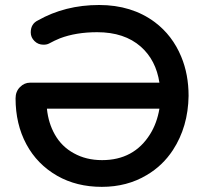

<svg xmlns="http://www.w3.org/2000/svg" viewBox="-20 -723 813 765"><path d="M42 -331.1Q42 -358.4 59.6 -376Q77.1 -393.6 99.6 -393.6H615.2Q601.6 -483.4 541 -537.1Q475.6 -594.7 367.2 -594.7Q283.2 -594.7 218.8 -570.3Q197.3 -561.5 175.8 -549.8Q167 -544.9 153.3 -544.9Q131.8 -544.9 117.2 -559.6Q102.5 -574.2 102.5 -593.8Q102.5 -627.9 130.9 -641.6Q239.3 -703.1 375 -703.1Q504.9 -703.1 596.7 -634.8Q667 -582 702.1 -497.1Q731.4 -426.8 731.4 -340.8Q729.5 -217.8 668.9 -125Q627.9 -62.5 564.5 -25.4Q486.3 21.5 385.7 21.5Q285.2 21.5 208 -22.5Q127.9 -68.4 85 -148.4Q42 -228.5 42 -331.1ZM168 -290Q167 -290 167 -289.6Q167 -289.1 167 -289.1Q172.9 -232.4 198.2 -187.5Q225.6 -138.7 274.4 -112.3Q323.2 -85 386.7 -85Q513.7 -85 578.1 -188.5Q605.5 -232.4 615.2 -290Z"/></svg>

Font: FakePearl
Style: SemiBold
Weight: 400
Version: Version 1.2